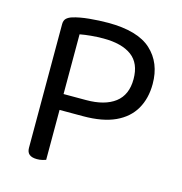

<svg xmlns="http://www.w3.org/2000/svg" viewBox="-96 -706 758 798"><g transform="rotate(15 283.5 -307.0)"><path d="M170 -285H267Q347 -285 391 -318.5Q435 -352 435 -420Q435 -488 392.5 -519.5Q350 -551 271 -551Q244 -551 217.5 -548.5Q191 -546 170 -542ZM272 -217H89V-564Q89 -580 97.5 -588.5Q106 -597 122 -602Q151 -611 192.5 -615Q234 -619 273 -619Q400 -619 458.5 -565.5Q517 -512 517 -421Q517 -359 490.5 -313Q464 -267 410 -242Q356 -217 272 -217ZM89 -256H171V-2Q165 0 155 2.5Q145 5 133 5Q111 5 100 -4Q89 -13 89 -32Z"/></g></svg>

Font: Baloo Bhaijaan 2
Style: Regular
Weight: 400
Designer: Sanskriti Dholi, Noopur Datye and Ek Type
Foundry: Ek Type
Version: Version 1.701